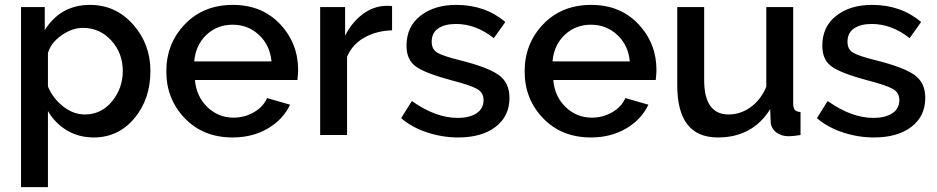

<svg xmlns="http://www.w3.org/2000/svg" viewBox="-20 -552 3833 785"><path d="M363 10Q302 10 253.5 -19Q205 -48 176 -98V213H66V-523H163V-429Q228 -532 348 -532Q453 -532 524 -452Q595 -372 595 -262Q595 -147 529.5 -68.5Q464 10 363 10ZM327 -84Q394 -84 438 -137.5Q482 -191 482 -262Q482 -335 435 -386.5Q388 -438 319 -438Q275 -438 231.5 -407.5Q188 -377 176 -335V-198Q197 -149 238.5 -116.5Q280 -84 327 -84Z M931 10Q811 10 735.5 -68.5Q660 -147 660 -260Q660 -374 736 -453Q812 -532 932 -532Q1051 -532 1125 -453.5Q1199 -375 1199 -265Q1199 -252 1196 -225H777Q783 -157 828 -114Q873 -71 935 -71Q980 -71 1018 -93Q1056 -115 1072 -151L1166 -124Q1138 -64 1075.5 -27Q1013 10 931 10ZM774 -301H1090Q1084 -367 1039 -409Q994 -451 931 -451Q868 -451 824 -409.5Q780 -368 774 -301Z M1583 -527V-428Q1518 -426 1469 -398Q1420 -370 1399 -320V0H1289V-523H1391V-406Q1418 -460 1461.5 -493Q1505 -526 1555 -528Q1569 -529 1583 -527Z M1853 10Q1789 10 1726.5 -10.5Q1664 -31 1620 -69L1664 -139Q1761 -70 1851 -70Q1900 -70 1928.5 -89Q1957 -108 1957 -143Q1957 -174 1929.5 -189Q1902 -204 1825 -224Q1720 -252 1681 -279.5Q1642 -307 1642 -365Q1642 -443 1699 -487.5Q1756 -532 1845 -532Q1964 -532 2046 -462L1999 -396Q1926 -454 1844 -454Q1799 -454 1772 -436Q1745 -418 1745 -381Q1745 -350 1768 -336.5Q1791 -323 1859 -306Q1972 -278 2017.5 -246.5Q2063 -215 2063 -152Q2063 -77 2006.5 -33.5Q1950 10 1853 10Z M2396 10Q2276 10 2200.5 -68.5Q2125 -147 2125 -260Q2125 -374 2201 -453Q2277 -532 2397 -532Q2516 -532 2590 -453.5Q2664 -375 2664 -265Q2664 -252 2661 -225H2242Q2248 -157 2293 -114Q2338 -71 2400 -71Q2445 -71 2483 -93Q2521 -115 2537 -151L2631 -124Q2603 -64 2540.5 -27Q2478 10 2396 10ZM2239 -301H2555Q2549 -367 2504 -409Q2459 -451 2396 -451Q2333 -451 2289 -409.5Q2245 -368 2239 -301Z M2915 10Q2749 10 2749 -203V-523H2859V-225Q2859 -84 2959 -84Q3007 -84 3048.5 -113.5Q3090 -143 3113 -197V-523H3223V-130Q3223 -111 3229.5 -103Q3236 -95 3253 -94V0Q3224 5 3204 5Q3174 5 3153 -11.5Q3132 -28 3131 -54L3129 -106Q3057 10 2915 10Z M3553 10Q3489 10 3426.5 -10.5Q3364 -31 3320 -69L3364 -139Q3461 -70 3551 -70Q3600 -70 3628.5 -89Q3657 -108 3657 -143Q3657 -174 3629.5 -189Q3602 -204 3525 -224Q3420 -252 3381 -279.5Q3342 -307 3342 -365Q3342 -443 3399 -487.5Q3456 -532 3545 -532Q3664 -532 3746 -462L3699 -396Q3626 -454 3544 -454Q3499 -454 3472 -436Q3445 -418 3445 -381Q3445 -350 3468 -336.5Q3491 -323 3559 -306Q3672 -278 3717.5 -246.5Q3763 -215 3763 -152Q3763 -77 3706.5 -33.5Q3650 10 3553 10Z"/></svg>

Font: Raleway
Style: Regular
Weight: 600
Designer: Matt McInerney, Pablo Impallari, Rodrigo Fuenzalida
Foundry: Matt McInerney, Pablo Impallari, Rodrigo Fuenzalida
Version: Version 1.000;PS 001.001;hotconv 1.0.56; ttfautohint (v1.5)